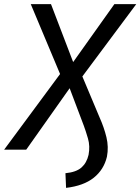

<svg xmlns="http://www.w3.org/2000/svg" viewBox="-47 -725 680 930"><path d="M273 185 270 114Q322 109 347.5 86.5Q373 64 382 25Q390 -17 379 -54.5Q368 -92 359 -116L283 -317H304L80 0H-27L254 -380L253 -345L102 -705H200L314 -407H295L507 -705H613L344 -344L343 -376L435 -157Q457 -108 468.5 -60.5Q480 -13 471 34Q456 97 407 136Q358 175 273 185Z"/></svg>

Font: Nunito Sans 10pt Condensed Medium
Style: Italic
Weight: 500
Width: 3
Italic angle: -9°
Designer: Vernon Adams
Foundry: Vernon Adams
Version: Version 3.101;gftools[0.9.27]